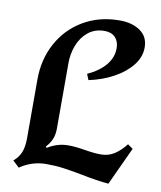

<svg xmlns="http://www.w3.org/2000/svg" viewBox="-83 -797 731 873"><g transform="rotate(10 282.5 -360.0)"><path d="M532 -628Q532 -584 501.5 -545.5Q471 -507 419.5 -479Q368 -451 306 -438L295 -465Q349 -490 378 -525Q407 -560 407 -603Q407 -634 389.5 -652.5Q372 -671 340 -671Q295 -671 264 -645.5Q233 -620 218 -580.5Q203 -541 203 -499V-197Q203 -168 194.5 -147.5Q186 -127 167 -106L173 -102Q218 -130 268 -130Q301 -130 347 -122Q354 -121 375.5 -118Q397 -115 420 -115Q455 -115 482.5 -133Q510 -151 534 -182L558 -165L477 10Q426 6 347 -10Q299 -19 263 -24Q227 -29 185 -29Q118 -29 63 9L33 -19Q56 -38 66.5 -63.5Q77 -89 77 -130V-401Q77 -493 117.5 -568Q158 -643 231.5 -686.5Q305 -730 400 -730Q457 -730 494.5 -704Q532 -678 532 -628Z"/></g></svg>

Font: Amita
Style: Bold
Weight: 700
Designer: Eduardo Rodriguez Tunni, Modular Infotech, Brian J. Bonislawsky
Foundry: Eduardo Rodriguez Tunni, Modular Infotech, Brian J. Bonislawsky
Version: Version 1.003